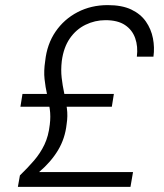

<svg xmlns="http://www.w3.org/2000/svg" viewBox="-20 -732 642 752"><path d="M50 0 58 -45Q89 -75 113.5 -103.5Q138 -132 154 -165.5Q170 -199 175 -244Q179 -276 175 -304.5Q171 -333 164.5 -361.5Q158 -390 154.5 -422Q151 -454 157 -493Q164 -559 197.5 -608Q231 -657 284 -684.5Q337 -712 402 -712Q458 -712 494.5 -694.5Q531 -677 551.5 -647.5Q572 -618 579 -582Q586 -546 581 -510H516Q521 -550 509.5 -582.5Q498 -615 469.5 -634Q441 -653 393 -653Q352 -653 315 -635Q278 -617 253.5 -581.5Q229 -546 222 -493Q218 -458 221.5 -427.5Q225 -397 231.5 -367Q238 -337 242 -307.5Q246 -278 241 -246Q235 -190 207.5 -144Q180 -98 133 -58H501L491 0ZM60 -314 68 -364H426L418 -314Z"/></svg>

Font: DM Sans 11pt Light
Style: Italic
Weight: 300
Italic angle: -10°
Version: Version 4.004;gftools[0.9.30]